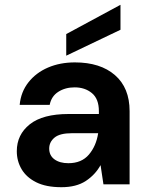

<svg xmlns="http://www.w3.org/2000/svg" viewBox="-20 -768 617 800"><path d="M236 12Q172 12 131 -8.5Q90 -29 70 -63Q50 -97 50 -138Q50 -207 104 -250Q158 -293 266 -293H392V-305Q392 -356 363 -380Q334 -404 291 -404Q252 -404 223 -385.5Q194 -367 187 -331H62Q67 -385 98.5 -425Q130 -465 180 -486.5Q230 -508 292 -508Q398 -508 459 -455Q520 -402 520 -305V0H411L399 -80Q377 -40 337.5 -14Q298 12 236 12ZM265 -88Q320 -88 350.5 -124Q381 -160 389 -213H280Q229 -213 207 -194.5Q185 -176 185 -149Q185 -120 207 -104Q229 -88 265 -88ZM256 -536V-626L482 -748V-644Z"/></svg>

Font: Firefly Display
Style: Bold
Weight: 700
Designer: Colophon Foundry, Jonny Pinhorn
Foundry: Colophon Foundry
Version: Version 1.200; ttfautohint (v1.8.3)